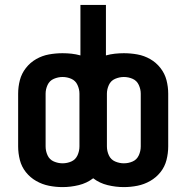

<svg xmlns="http://www.w3.org/2000/svg" viewBox="-20 -755 760 783"><path d="M485 -89Q467 -89 449.5 -96.5Q432 -104 424 -121.5Q416 -139 416 -158V-373Q416 -391 424 -408.5Q432 -426 449.5 -433.5Q467 -441 485 -441Q504 -441 521 -433.5Q538 -426 546 -408.5Q554 -391 554 -373V-158Q554 -139 546 -121.5Q538 -104 521 -96.5Q504 -89 485 -89ZM235 -89Q217 -89 199.5 -96.5Q182 -104 174 -121.5Q166 -139 166 -158V-373Q166 -391 174 -408.5Q182 -426 199.5 -433.5Q217 -441 235 -441Q254 -441 271 -433.5Q288 -426 296 -408.5Q304 -391 304 -373V-158Q304 -139 296 -121.5Q288 -104 271 -96.5Q254 -89 235 -89ZM235 8Q268 8 301 0Q334 -8 360 -28Q386 -8 419 0Q452 8 485 8Q513 8 540.5 2.5Q568 -3 592.5 -17Q617 -31 634.5 -53Q652 -75 659 -102.5Q666 -130 666 -158V-373Q666 -401 659 -428Q652 -455 634.5 -477.5Q617 -500 592.5 -514Q568 -528 540.5 -533Q513 -538 485 -538Q467 -538 448.5 -536Q430 -534 412 -529V-735H308V-529Q290 -534 272 -536Q254 -538 235 -538Q207 -538 179.5 -533Q152 -528 127.5 -514Q103 -500 85.5 -477.5Q68 -455 61 -428Q54 -401 54 -373V-158Q54 -130 61 -102.5Q68 -75 85.5 -53Q103 -31 127.5 -17Q152 -3 179.5 2.5Q207 8 235 8Z"/></svg>

Font: Iosevka Sparkle Semibold
Style: Regular
Weight: 600
Designer: Belleve Invis
Foundry: Belleve Invis
Version: Version 4.5.0; ttfautohint (v1.8.3)